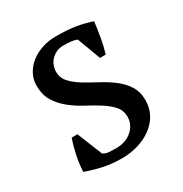

<svg xmlns="http://www.w3.org/2000/svg" viewBox="-129 -612 692 725"><g transform="rotate(-30 216.5 -250.0)"><path d="M295 -114Q295 -142 277.5 -161.5Q260 -181 233 -198Q206 -215 175.5 -231Q145 -247 118 -268.5Q91 -290 73.5 -318Q56 -346 56 -387Q56 -414 68.5 -437Q81 -460 102 -476.5Q123 -493 151 -502.5Q179 -512 211 -512Q265 -512 299.5 -506Q334 -500 366 -489Q362 -457 356.5 -424.5Q351 -392 341 -358H316L278 -460Q266 -465 251 -466.5Q236 -468 220 -468Q202 -468 188.5 -461.5Q175 -455 165.5 -445Q156 -435 151 -422Q146 -409 146 -396Q146 -369 163.5 -349.5Q181 -330 208 -313.5Q235 -297 265.5 -281Q296 -265 323 -245Q350 -225 367.5 -198.5Q385 -172 385 -135Q385 -101 370.5 -74Q356 -47 330.5 -28Q305 -9 271.5 1.5Q238 12 200 12Q157 12 121 4.5Q85 -3 46 -17Q48 -53 55 -86.5Q62 -120 73 -151H98L142 -42Q153 -34 168.5 -33Q184 -32 197 -32Q241 -32 268 -56Q295 -80 295 -114Z"/></g></svg>

Font: PT Serif
Style: Regular
Weight: 400
Designer: A.Korolkova, O.Umpeleva, V.Yefimov
Foundry: ParaType Ltd
Version: Version 1.000W OFL; ttfautohint (v1.6)